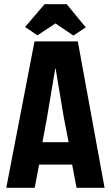

<svg xmlns="http://www.w3.org/2000/svg" viewBox="-20 -898 530 918"><path d="M346 0 325 -111H167L146 0H10L145 -700H352L480 0ZM244 -570 205 -337 183 -218H308L285 -337L246 -570ZM193 -878H299L390 -767L331 -728L245 -786L159 -729L100 -769Z"/></svg>

Font: Jockey One
Style: Regular
Weight: 400
Designer: TypeTogether
Foundry: TypeTogether
Version: Version 1.002